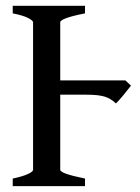

<svg xmlns="http://www.w3.org/2000/svg" viewBox="-20 -635 478 655"><path d="M375.5 -282.2Q358.9 -298.3 337.6 -305.2Q316.4 -312 273.4 -312H126L139.6 -360.8H407.7L426.8 -342.8Q416.5 -329.1 401.1 -310.5Q385.7 -292 375.5 -282.2ZM185.5 -55.7Q185.5 -43 270 -25.9V0H23.4V-25.9Q56.2 -32.7 74.5 -41Q92.8 -49.3 92.8 -55.7V-559.1Q92.8 -564.9 75.7 -573.7Q58.6 -582.5 23.4 -589.4V-615.2H270V-589.4Q225.6 -580.6 205.6 -573Q185.5 -565.4 185.5 -559.1Z"/></svg>

Font: Gentium Book Plus
Style: Regular
Weight: 400
Designer: Victor Gaultney, Annie Olsen, Iska Routamaa, Becca Hirsbrunner
Foundry: SIL International
Version: Version 6.101